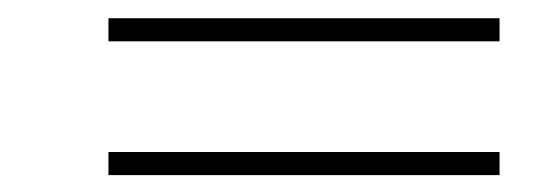

<svg xmlns="http://www.w3.org/2000/svg" viewBox="-20 -494 600 216"><path d="M102 -447.5V-473.5H542V-447.5ZM102 -297V-323H542V-297Z"/></svg>

Font: Bodoni Moda 9pt ExtraBold
Style: Italic
Weight: 800
Italic angle: -13°
Designer: Owen Earl
Foundry: indestructible type
Version: Version 2.004